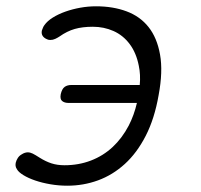

<svg xmlns="http://www.w3.org/2000/svg" viewBox="-20 -580 640 610"><path d="M484 -278Q471 -203 443 -148.5Q415 -94 376.5 -59Q338 -24 291.5 -7Q245 10 194 10Q167 10 140.5 5.5Q114 1 92 -6.5Q70 -14 54.5 -23.5Q39 -33 34 -42Q30 -48 29.5 -53Q29 -58 30 -63Q32 -71 36.5 -78Q41 -85 48 -89Q54 -93 59 -94.5Q64 -96 68 -96Q76 -96 84 -92Q92 -88 106 -79Q125 -67 143.5 -61Q162 -55 185 -55Q230 -55 269 -70Q308 -85 338 -113Q368 -141 389 -181Q406 -214 415 -253H197Q185 -253 177.5 -259Q170 -265 173 -281Q177 -298 185.5 -304Q194 -310 207 -310H424Q427 -343 421 -371Q413 -412 392 -440Q371 -468 340.5 -481.5Q310 -495 275 -495Q242 -495 217.5 -488Q193 -481 169 -464Q163 -460 155.5 -456.5Q148 -453 140 -453Q137 -453 134.5 -453.5Q132 -454 130 -455Q120 -459 115.5 -466Q111 -473 113 -483Q115 -488 116.5 -492Q118 -496 121 -500Q130 -513 147.5 -524Q165 -535 187.5 -543Q210 -551 235 -555.5Q260 -560 285 -560Q339 -560 382 -544Q425 -528 452 -494Q479 -460 488.5 -406.5Q498 -353 484 -278Z"/></svg>

Font: Maple Mono NL ExtraLight
Style: Italic
Weight: 275
Italic angle: -10°
Monospace: yes
Designer: subframe7536
Version: Version 7.000